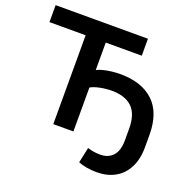

<svg xmlns="http://www.w3.org/2000/svg" viewBox="-151 -859 1209 1202"><g transform="rotate(20 453.0 -257.5)"><path d="M617 190Q581 190 549 184.5Q517 179 493 169L515 66Q534 72 554.5 75.5Q575 79 600 79Q653 79 684 45Q715 11 715 -58V-135Q715 -232 668.5 -277Q622 -322 532 -322Q507 -322 481.5 -318.5Q456 -315 433.5 -309Q411 -303 393 -293V0H259V-592H18V-705H633V-592H393V-409Q409 -418 434.5 -424.5Q460 -431 489.5 -434.5Q519 -438 547 -438Q690 -438 769 -364Q848 -290 848 -141V-61Q848 19 819 75.5Q790 132 738 161Q686 190 617 190Z"/></g></svg>

Font: Nunito Sans 9pt
Style: Bold
Weight: 700
Version: Version 3.101;gftools[0.9.27]